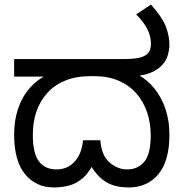

<svg xmlns="http://www.w3.org/2000/svg" viewBox="-20 -810 805 842"><path d="M216 12Q138 12 90 -46Q42 -104 42 -220Q42 -282 59.5 -334Q77 -386 112 -425.5Q147 -465 197 -487L212 -474H42V-551H512Q565 -551 587.5 -556Q610 -561 620 -569Q634 -579 638 -591.5Q642 -604 642 -618Q642 -651 626 -682.5Q610 -714 577 -747L642 -790Q689 -738 706 -696.5Q723 -655 723 -612Q723 -593 715 -565.5Q707 -538 682 -516Q672 -507 657.5 -499Q643 -491 625 -485.5Q607 -480 583 -477L584 -483Q627 -460 658 -421Q689 -382 706 -331Q723 -280 723 -220Q723 -104 674.5 -46Q626 12 545 12Q502 12 470.5 0.5Q439 -11 414 -36.5Q389 -62 366 -104L398 -109Q375 -58 346.5 -32Q318 -6 285 3Q252 12 216 12ZM227 -67Q277 -67 308 -102Q339 -137 344 -195H420Q425 -128 460.5 -97.5Q496 -67 537 -67Q585 -67 613 -101Q641 -135 641 -217Q641 -269 625.5 -316Q610 -363 579 -399Q548 -435 501.5 -455.5Q455 -476 393 -476H376Q314 -476 267 -457Q220 -438 188 -403Q156 -368 140 -321.5Q124 -275 124 -219Q124 -137 151 -102Q178 -67 227 -67Z"/></svg>

Font: ukannada25
Style: Book
Weight: 400
Designer: Jelle Bosma - Monotype Design Team
Foundry: Monotype Imaging Inc.
Version: Version 2.003